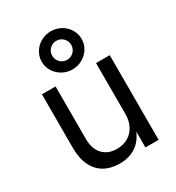

<svg xmlns="http://www.w3.org/2000/svg" viewBox="-196 -945 983 1072"><g transform="rotate(-30 295.5 -409.5)"><path d="M77.1 -199.2V-545.9H165V-206.5Q165 -143.6 198.2 -107.9Q231.4 -72.3 288.6 -72.3Q328.1 -72.3 359.1 -89.6Q390.1 -106.9 408 -140.1Q425.8 -173.3 425.8 -218.8V-545.9H514.2V0H429.2V-132.3H440.9Q417 -58.6 371.3 -25.9Q325.7 6.8 262.2 6.8Q206.1 6.8 164.6 -16.1Q123 -39.1 100.1 -85.4Q77.1 -131.8 77.1 -199.2ZM167 -703.6Q167 -736.8 184.3 -765.1Q201.7 -793.5 231.2 -809.8Q260.7 -826.2 295.4 -826.2Q330.1 -826.2 359.6 -809.8Q389.2 -793.5 406.5 -765.1Q423.8 -736.8 423.8 -703.6Q423.8 -669.9 406.5 -641.8Q389.2 -613.8 359.6 -597.2Q330.1 -580.6 295.4 -580.6Q260.7 -580.6 231.2 -597.2Q201.7 -613.8 184.3 -641.8Q167 -669.9 167 -703.6ZM356.9 -703.6Q356.9 -729 338.9 -746.8Q320.8 -764.6 295.4 -764.6Q270 -764.6 252.2 -746.8Q234.4 -729 234.4 -703.6Q234.4 -678.2 252.2 -660.2Q270 -642.1 295.4 -642.1Q321.3 -642.1 339.1 -660.2Q356.9 -678.2 356.9 -703.6Z"/></g></svg>

Font: Inter RS Variable
Style: Regular
Weight: 400
Designer: Rasmus Andersson (customised by Maria Ramos and Noel Pretorius)
Foundry: rsms
Version: Version 3.001;Glyphs 3.2.3 (3260)